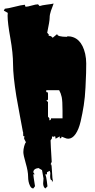

<svg xmlns="http://www.w3.org/2000/svg" viewBox="-20 -937 539 1084"><path d="M168 47.4Q168.5 58.1 177.7 114.3L168 127Q156.2 126.5 149.4 111.8Q138.7 90.3 138.7 60.3Q138.7 30.3 125.2 -15.9Q111.8 -62 111.8 -78.1Q111.8 -94.2 116.5 -111.3Q121.1 -128.4 126.5 -133.8L116.2 -153.8L117.2 -165.5L119.1 -164.6L118.2 -167L111.3 -168.9L110.4 -192.4H109.4Q106.9 -206.1 92.5 -282.5Q78.1 -358.9 72.3 -393.6Q53.7 -509.8 53.7 -573.2Q53.7 -636.7 38.3 -722.4Q22.9 -808.1 22.9 -848.1L23.9 -864.3L1.5 -877L7.3 -887.7Q25.9 -889.2 63.2 -898.9Q100.6 -908.7 120.1 -910.2L124 -898.9Q136.2 -898.9 159.4 -905.8Q182.6 -912.6 194.8 -912.6L203.6 -902.8Q217.8 -907.7 244.6 -910.9Q271.5 -914.1 282.7 -917Q280.3 -909.7 275.4 -896.7Q270.5 -883.8 267.6 -876Q260.3 -855 260.3 -836.4Q260.3 -817.9 246.6 -752.4L255.9 -741.2L254.4 -734.9H256.8Q269 -734.9 277.3 -723.6L302.7 -744.6Q302.7 -729 360.4 -729L358.9 -732.4Q438 -732.4 460.9 -633.3Q466.8 -606.4 466.8 -579.3Q466.8 -552.2 466.1 -524.4Q465.3 -496.6 462.6 -442.4Q460 -388.2 452.9 -342.5Q445.8 -296.9 435.3 -251.7Q424.8 -206.5 406.5 -180.2Q388.2 -153.8 364.7 -153.8Q355.5 -153.8 342.8 -159.7Q330.1 -165.5 328.4 -165.5Q326.7 -165.5 326.7 -160.9Q326.7 -156.2 319.8 -156.2H317.4V-167L293.9 -153.8L292 -167H282.7V-163.1L274.9 -167H273.4V-156.2L265.6 -144.5Q265.6 -125 272 -23.4L265.6 -9.3H268.1Q272 -9.3 273.7 33.4Q275.4 76.2 278.8 81.1L273.4 91.8V81.1Q263.2 81.1 263.2 57.6L264.2 39.6L260.7 27.3L245.1 35.6V47.4H235.8Q241.2 59.6 244.4 85.7Q247.6 111.8 248 115.2L235.8 127Q223.6 118.2 223.6 98.1L225.6 70.8Q225.6 70.8 217.3 23.4L197.3 11.7Q168.9 15.1 168 35.6L175.8 47.4ZM314 -427.7H241.2V-417Q248 -417 249.5 -415Q251 -413.1 251 -404.8V-382.3Q251 -374 249.5 -372.6Q248 -371.1 241.2 -371.1L251 -360.4V-278.3L258.8 -269V-257.8Q268.1 -257.8 268.1 -269H333V-310.5Q333 -367.2 328.4 -388.9Q323.7 -410.6 314 -427.7Z"/></svg>

Font: Butcherman
Style: Regular
Weight: 400
Version: Version 001.003